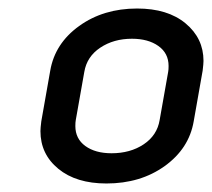

<svg xmlns="http://www.w3.org/2000/svg" viewBox="-20 -729 498 451"><path d="M75 -421Q75 -428 77 -444L98 -563Q109 -627 166 -668Q223 -709 302 -709Q374 -709 416 -674Q458 -639 458 -586Q458 -579 456 -563L435 -444Q424 -380 367 -339Q310 -298 230 -298Q159 -298 117 -332.5Q75 -367 75 -421ZM355 -447 375 -560Q376 -565 376 -574Q376 -604 352 -621Q328 -638 290 -638Q247 -638 215.5 -617Q184 -596 178 -560L158 -447Q157 -442 157 -433Q157 -403 180.5 -386Q204 -369 242 -369Q286 -369 317.5 -390Q349 -411 355 -447Z"/></svg>

Font: K2D Medium
Style: Italic
Weight: 500
Italic angle: -10°
Designer: Katatrad Aksorn Co.,Ltd.
Foundry: Cadson Demak Co.,Ltd.
Version: Version 1.000; ttfautohint (v1.6)